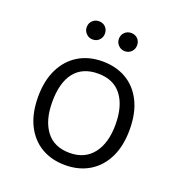

<svg xmlns="http://www.w3.org/2000/svg" viewBox="-129 -810 874 931"><g transform="rotate(20 308.0 -344.0)"><path d="M308 12Q237.5 12 184.5 -19.2Q131.5 -50.5 101.8 -110.2Q72 -170 72 -255Q72 -339 101.8 -399Q131.5 -459 184.5 -491Q237.5 -523 308 -523Q378.5 -523 431.8 -491.8Q485 -460.5 514.5 -400.8Q544 -341 544 -256Q544 -172 514.5 -112Q485 -52 431.8 -20Q378.5 12 308 12ZM308 -51Q385.5 -51 428.2 -105.5Q471 -160 471 -256Q471 -351.5 429.8 -405.8Q388.5 -460 308 -460Q228 -460 186.5 -407.5Q145 -355 145 -255Q145 -160 186.5 -105.5Q228 -51 308 -51ZM225 -606Q205.5 -606 191.8 -619.8Q178 -633.5 178 -653Q178 -673.5 191.8 -686.8Q205.5 -700 225 -700Q245.5 -700 258.8 -686.8Q272 -673.5 272 -653Q272 -633.5 258.8 -619.8Q245.5 -606 225 -606ZM391 -606Q371.5 -606 357.8 -619.8Q344 -633.5 344 -653Q344 -673.5 357.8 -686.8Q371.5 -700 391 -700Q411.5 -700 424.8 -686.8Q438 -673.5 438 -653Q438 -633.5 424.8 -619.8Q411.5 -606 391 -606Z"/></g></svg>

Font: Overpass Mono Light
Style: Regular
Weight: 300
Monospace: yes
Designer: Delve Withrington, Dave Bailey
Foundry: Delve Fonts LLC
Version: Version 4.000